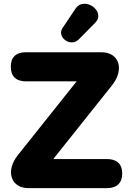

<svg xmlns="http://www.w3.org/2000/svg" viewBox="-20 -976 665 996"><path d="M129 0Q94 0 71.5 -15Q49 -30 41 -55.5Q33 -81 41 -111.5Q49 -142 74 -173L419 -606V-554H115Q76 -554 56 -573.5Q36 -593 36 -630Q36 -667 56 -686Q76 -705 115 -705H505Q540 -705 562.5 -690Q585 -675 593 -650Q601 -625 593 -594Q585 -563 560 -532L215 -99V-151H535Q573 -151 593.5 -132Q614 -113 614 -76Q614 -39 593.5 -19.5Q573 0 535 0ZM390 -773Q373 -756 353.5 -756Q334 -756 318.5 -767.5Q303 -779 298 -796.5Q293 -814 306 -833L371 -930Q385 -951 405 -955Q425 -959 444 -951.5Q463 -944 476 -928.5Q489 -913 490 -894Q491 -875 473 -857Z"/></svg>

Font: Nunito ExtraLight Black
Style: Regular
Weight: 900
Version: Version 3.602